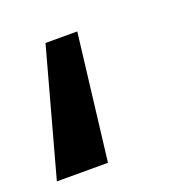

<svg xmlns="http://www.w3.org/2000/svg" viewBox="-134 -118 450 455"><g transform="rotate(-20 91.5 109.5)"><path d="M23.9 -48.8H104L65.9 268.6H-63Z"/></g></svg>

Font: Lesson One Medium
Style: Italic
Weight: 500
Italic angle: -14°
Designer: But Ko, Victor Gaultney, Annie Olsen, Julie Remington, Don Collingsworth, Eric Hays, Becca Hirsbrunner
Version: Version 1.100